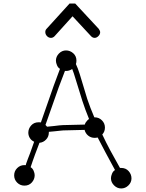

<svg xmlns="http://www.w3.org/2000/svg" viewBox="-20 -993 823 1085"><path d="M288 -251 256 -248V-244Q256 -221 240.5 -204.5Q225 -188 203 -186L178 -120Q170 -100 165.5 -85Q161 -70 156 -57L153 -48Q164 -42 170 -28Q176 -14 176 -3Q176 20 160 38Q144 56 118 56Q94 56 77 39Q60 22 60 -2Q60 -26 77 -43Q94 -60 118 -60H126L127 -66Q131 -79 137.5 -95Q144 -111 151 -130L173 -192Q156 -200 148 -214Q140 -228 140 -243Q140 -266 156 -284Q172 -302 198 -302Q210 -302 211 -301L284 -510L319 -604Q308 -610 302 -624.5Q296 -639 296 -650Q296 -673 313 -690.5Q330 -708 353 -708Q376 -708 394 -692Q412 -676 412 -650Q412 -640 409 -631Q414 -620 420 -605Q426 -590 431 -573L473 -434Q481 -410 491 -384Q501 -358 513 -330H515Q539 -330 556 -313Q573 -296 573 -272Q573 -249 558 -233Q579 -188 604 -141.5Q629 -95 658 -44H665Q691 -44 707 -26Q723 -8 723 15Q723 38 705.5 55Q688 72 665 72Q642 72 624.5 54.5Q607 37 607 14Q607 3 613 -11.5Q619 -26 630 -32Q601 -86 576.5 -131Q552 -176 532 -216Q527 -215 523 -214.5Q519 -214 515 -214Q494 -214 478.5 -226.5Q463 -239 458 -259L337 -256Q333 -256 321 -254.5Q309 -253 288 -251ZM354 -592H347L312 -500L237 -287L246 -277L286 -281Q303 -283 315 -284.5Q327 -286 335 -286L459 -289Q463 -302 474 -313L483 -321Q472 -348 462.5 -373.5Q453 -399 445 -424L428 -479Q414 -522 405.5 -551.5Q397 -581 388 -603Q371 -592 354 -592ZM243 -830 373 -973H405L538 -830Q541 -826 543.5 -820.5Q546 -815 546 -811Q546 -799 536 -789Q526 -779 515 -779Q504 -779 495 -788L390 -901L288 -788Q279 -779 268 -779Q255 -779 245.5 -789Q236 -799 236 -812Q236 -823 243 -830Z"/></svg>

Font: Nelagoney
Style: Regular
Weight: 400
Designer: Kanati
Foundry: Kanati and Michael Everson
Version: Version 2.000